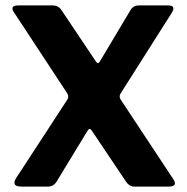

<svg xmlns="http://www.w3.org/2000/svg" viewBox="-20 -687 690 707"><path d="M302 -205 190.3 -21.3Q178 0 157.3 0H58.7Q19 0 40.7 -33.3L228 -320.3Q235.3 -331.7 226.3 -345.3L32.3 -640.3Q13.3 -667.7 49.3 -667H174.3Q196 -667 207.7 -647.7L332 -462.3Q340.7 -447.7 348.3 -461.7L459 -647.3Q469.7 -667 490 -667H598Q630 -667.7 612 -639L425.3 -344.7Q417.3 -333.7 423.3 -322L615.7 -31Q638 0 601.7 0H474.3Q454.7 0 441.7 -21.7L317.7 -206.3Q310 -218.3 302 -205Z"/></svg>

Font: Vivano Light
Style: Regular
Weight: 300
Designer: Joe Prince, Josias Burgherr
Version: Version 2.064;September 19, 2022;FontCreator 14.0.0.2877 64-